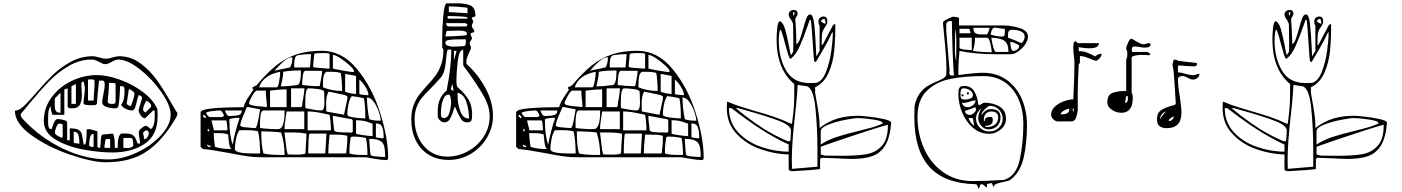

<svg xmlns="http://www.w3.org/2000/svg" viewBox="-20 -1021 8477 1161"><path d="M198 -459Q255 -525 301.5 -570Q348 -615 409.5 -648Q471 -681 542 -681Q556 -681 582 -673Q585 -672 596.5 -669Q608 -666 619 -666Q630 -666 642.5 -669Q655 -672 659 -673Q685 -681 700 -681Q771 -681 829 -638Q887 -595 928 -537.5Q969 -480 1020 -391L1046 -347Q1046 -346 1049.5 -342.5Q1053 -339 1053 -337Q1053 -321 1036.5 -296Q1020 -271 1018 -267Q943 -151 851.5 -95.5Q760 -40 620 -40H613Q536 -41 403.5 -86Q271 -131 170.5 -203Q70 -275 70 -352Q94 -352 121.5 -377Q149 -402 198 -459ZM126 -293Q226 -187 361 -122Q496 -57 635 -57Q719 -57 807.5 -98.5Q896 -140 954 -203.5Q1012 -267 1012 -328Q1012 -383 956.5 -463Q901 -543 825.5 -602Q750 -661 696 -661Q678 -661 654 -646Q652 -645 640 -639Q628 -633 616 -633Q609 -633 600 -636.5Q591 -640 582 -645Q554 -661 536 -661Q462 -661 395.5 -622Q329 -583 277 -529.5Q225 -476 156 -393Q134 -364 106 -333Q105 -331 105 -327Q105 -319 108.5 -313.5Q112 -308 117.5 -302Q123 -296 126 -293ZM566 -567Q628 -567 704.5 -539.5Q781 -512 844.5 -464.5Q908 -417 932 -360L933 -317Q933 -204 855 -151.5Q777 -99 659 -99Q584 -99 488 -116Q392 -133 318.5 -175.5Q245 -218 245 -289Q245 -369 292 -432.5Q339 -496 413 -531.5Q487 -567 566 -567ZM546 -413 549 -468Q552 -501 552 -520V-528Q552 -536 548 -538.5Q544 -541 536 -541H529L512 -540V-413ZM519 -240Q528 -239 546 -233.5Q564 -228 569 -227V-133Q571 -131 575 -129Q579 -127 582 -126Q585 -126 586.5 -136.5Q588 -147 589 -160Q590 -182 592 -193.5Q594 -205 599 -207L659 -213Q674 -213 674 -135V-127H692V-139Q692 -200 712 -213L736 -214Q762 -214 775 -208.5Q788 -203 795.5 -191Q803 -179 812 -153H827Q827 -165 823 -187Q819 -209 819 -221Q819 -233 836 -246.5Q853 -260 862 -260H866Q868 -259 879 -251Q890 -243 892 -240Q916 -256 916 -322L915 -353H906L859 -307Q858 -306 856 -306Q843 -306 830.5 -324Q818 -342 818 -356L839 -427V-430Q839 -437 830 -441.5Q821 -446 819 -447Q817 -444 809 -415Q803 -386 796.5 -369.5Q790 -353 779 -353Q761 -353 741 -362.5Q721 -372 712 -387Q725 -403 729 -424.5Q733 -446 733 -473Q733 -491 729 -495.5Q725 -500 714 -500H712H706Q706 -480 703.5 -445Q701 -410 699 -400Q698 -383 694 -374.5Q690 -366 676 -366Q649 -366 623.5 -374.5Q598 -383 598 -403Q598 -413 601 -428.5Q604 -444 605 -450Q613 -488 613 -503V-514Q613 -534 598 -534L579 -533Q569 -447 566 -393L559 -387Q557 -385 538 -385H520Q485 -385 485 -399Q485 -413 489 -439Q493 -467 493 -481Q493 -493 491 -503Q489 -513 486 -527H479Q475 -524 472 -520L473 -487Q475 -461 475 -449Q475 -410 463 -388Q451 -366 419 -366Q400 -366 399 -367L389 -373V-487L369 -480V-327H299Q296 -327 291 -345Q286 -363 286 -380Q276 -364 273.5 -349.5Q271 -335 271 -314V-297V-278Q271 -240 289 -240H292Q294 -244 299 -260.5Q304 -277 311.5 -289Q319 -301 328 -301Q345 -301 365.5 -295.5Q386 -290 386 -280V-173H402V-245Q439 -245 454.5 -236Q470 -227 474 -211.5Q478 -196 486 -147H492Q504 -147 504 -239ZM653 -393H664Q673 -393 676 -396.5Q679 -400 679 -413V-513Q679 -520 649 -520H639Q639 -492 635.5 -455Q632 -418 632 -417V-400Q640 -393 653 -393ZM412 -393H439V-513L412 -500ZM752 -387 766 -380H769Q773 -380 783 -410.5Q793 -441 793 -457Q793 -462 781 -471Q769 -480 766 -480Q765 -481 762 -481Q759 -481 759 -480L746 -393ZM346 -339V-460L312 -427L311 -402V-385Q311 -363 317.5 -351Q324 -339 346 -339ZM846 -353Q847 -352 852 -346.5Q857 -341 859 -340L892 -373Q894 -375 894 -380Q894 -390 886 -397.5Q878 -405 866 -413Q845 -382 845 -356Q845 -354 846 -353ZM352 -187 359 -193V-267Q359 -270 351 -272Q343 -274 338 -274Q329 -274 320.5 -252.5Q312 -231 312 -220Q312 -208 331 -198.5Q350 -189 352 -187ZM846 -213Q846 -210 852 -180H856Q864 -180 872 -192.5Q880 -205 880 -214Q880 -229 866 -233Q860 -233 852.5 -226.5Q845 -220 845 -217Q845 -214 846 -213ZM460 -152V-156Q460 -186 454 -205Q448 -224 426 -225V-160Q426 -157 439.5 -154.5Q453 -152 460 -152ZM546 -132V-212Q530 -212 524.5 -190Q519 -168 519 -146Q519 -132 546 -132ZM726 -127Q731 -126 747 -126Q786 -126 786 -146Q786 -160 783 -173.5Q780 -187 772 -187H726ZM619 -180Q613 -151 612 -140V-127H646V-180Z M1364 -96Q1257 -116 1207 -120L1193 -133V-340Q1193 -360 1273.5 -366.5Q1354 -373 1453 -373Q1459 -402 1494 -451L1513 -480Q1510 -481 1508 -484Q1506 -487 1506 -490Q1506 -494 1518 -498.5Q1530 -503 1533 -507Q1595 -581 1650 -625Q1705 -669 1771 -691.5Q1837 -714 1925 -714Q2048 -714 2139 -603.5Q2230 -493 2278.5 -339.5Q2327 -186 2327 -68Q2327 -53 2317 -53Q2290 -53 2244.5 -61Q2199 -69 2193 -70H1560Q1517 -70 1473.5 -76.5Q1430 -83 1364 -96ZM1880 -613H1881Q1891 -613 1915 -610Q1959 -606 1973 -606V-693Q1973 -700 1944 -700H1928Q1880 -700 1880 -693L1873 -620ZM1759 -632V-613H1853Q1856 -613 1861 -694Q1824 -694 1780 -687Q1767 -682 1763 -667Q1759 -652 1759 -632ZM2120 -585V-593Q2120 -602 2094.5 -625.5Q2069 -649 2038.5 -669Q2008 -689 1993 -689V-607Q1993 -605 2048.5 -595Q2104 -585 2120 -585ZM1640 -593Q1662 -599 1733 -613Q1748 -633 1748 -675Q1724 -675 1694.5 -649.5Q1665 -624 1640 -593ZM1678 -498V-497L1679 -499Q1726 -499 1780 -507Q1800 -516 1800 -595Q1733 -595 1693 -587Q1693 -567 1686 -534.5Q1679 -502 1678 -498ZM1897 -500H1913Q1917 -524 1920 -536Q1928 -574 1928 -593H1827Q1815 -593 1811 -563Q1807 -533 1807 -513V-507Q1862 -500 1897 -500ZM1547 -493H1653Q1662 -493 1668 -528.5Q1674 -564 1674 -577Q1674 -584 1673 -587Q1570 -566 1547 -493ZM2049 -471Q2049 -499 2046 -535.5Q2043 -572 2040 -580Q2021 -585 2009.5 -586Q1998 -587 1977 -587H1953Q1940 -577 1936.5 -559Q1933 -541 1933 -517V-493Q1986 -471 2049 -471ZM2067 -574V-467Q2067 -465 2086 -460Q2105 -455 2127 -453H2133V-560Q2133 -563 2101.5 -568Q2070 -573 2067 -574ZM2208 -445Q2208 -466 2190 -495.5Q2172 -525 2153 -540V-453Q2153 -450 2176 -447.5Q2199 -445 2208 -445ZM1740 -373H1800L1807 -380Q1807 -397 1814 -428Q1821 -475 1821 -487H1740ZM1859 -361Q1899 -353 1921 -353Q1942 -353 1942 -400Q1942 -423 1941 -434L1940 -467Q1936 -478 1902 -482.5Q1868 -487 1845 -487Q1826 -487 1826 -402V-390L1827 -367Q1837 -366 1845 -364Q1853 -362 1859 -361ZM1713 -373V-481Q1677 -481 1613 -473V-373ZM1571 -376Q1592 -374 1593 -373L1594 -387Q1593 -396 1590 -425.5Q1587 -455 1587 -473H1533Q1523 -473 1504.5 -440.5Q1486 -408 1486 -396Q1486 -381 1571 -376ZM2060 -327 2080 -420 2081 -434Q2081 -442 2059.5 -447.5Q2038 -453 1997 -461L1967 -467Q1952 -443 1952 -395L1953 -352V-347ZM2189 -305Q2189 -391 2180 -427Q2160 -433 2107 -440Q2094 -423 2087 -390Q2080 -357 2080 -329Q2080 -316 2121.5 -310.5Q2163 -305 2189 -305ZM2282 -291Q2282 -312 2270 -346.5Q2258 -381 2239 -406.5Q2220 -432 2199 -432Q2199 -370 2213 -300Q2237 -291 2282 -291ZM1447 -253Q1450 -253 1478 -250Q1506 -247 1520 -247H1524Q1533 -247 1542.5 -300Q1552 -353 1553 -360L1501 -370L1479 -374Q1475 -374 1473 -373Q1472 -371 1452.5 -325.5Q1433 -280 1433 -263V-260ZM1247 -313H1320Q1324 -313 1329 -316.5Q1334 -320 1334 -323Q1334 -327 1326 -340Q1318 -353 1311 -353Q1291 -353 1258.5 -348.5Q1226 -344 1226 -337Q1228 -332 1236 -322.5Q1244 -313 1247 -313ZM1368 -319Q1371 -319 1373 -320H1378Q1408 -320 1425 -326Q1442 -332 1442 -353H1340Q1341 -351 1344.5 -341.5Q1348 -332 1354 -325.5Q1360 -319 1368 -319ZM1647 -240H1662Q1701 -240 1701 -348V-353H1573Q1560 -353 1556 -327Q1552 -301 1552 -277L1553 -247Q1563 -245 1595.5 -242.5Q1628 -240 1647 -240ZM1708 -313Q1700 -263 1700 -240H1820V-347H1713Q1712 -338 1708 -313ZM1981 -233Q1981 -281 1973 -327Q1964 -329 1920 -338Q1876 -347 1840 -347V-233ZM1208 -320Q1208 -313 1213 -313H1215Q1215 -307 1220 -307Q1225 -307 1225 -313Q1225 -320 1220 -320L1218 -319V-320Q1218 -322 1216.5 -324.5Q1215 -327 1213 -327Q1208 -327 1208 -320ZM2000 -233 2007 -227Q2014 -220 2088 -220L2099 -219Q2113 -219 2113 -227V-293L2107 -300L2062 -308Q1997 -321 1993 -321V-300Q1996 -281 1997.5 -261Q1999 -241 2000 -233ZM1387 -147Q1394 -188 1406.5 -234Q1419 -280 1427 -300V-309Q1388 -309 1367 -300V-293Q1367 -201 1387 -147ZM2233 -198V-273Q2232 -273 2203 -283.5Q2174 -294 2133 -294V-213Q2133 -210 2174 -204Q2215 -198 2233 -198ZM1266 -263Q1273 -240 1273 -233H1355Q1355 -251 1352.5 -272Q1350 -293 1347 -293H1259Q1259 -293 1266 -263ZM2300 -185V-189Q2300 -229 2291.5 -252Q2283 -275 2253 -275V-193Q2253 -190 2270 -187.5Q2287 -185 2300 -185ZM1235 -233Q1235 -227 1240 -227Q1245 -227 1245 -233Q1245 -240 1240 -240Q1235 -240 1235 -233ZM1514 -93H1530H1553Q1553 -123 1550 -162.5Q1547 -202 1540 -227Q1518 -232 1502.5 -233Q1487 -234 1460 -234L1427 -233Q1414 -215 1407 -180Q1400 -145 1400 -119Q1400 -93 1514 -93ZM1684 -84H1701Q1701 -117 1695.5 -153.5Q1690 -190 1680 -220Q1657 -223 1621 -225Q1585 -227 1560 -227Q1560 -186 1562.5 -154.5Q1565 -123 1573 -93Q1608 -84 1684 -84ZM1707 -164Q1708 -153 1713 -113L1720 -87L1780 -86Q1810 -86 1827 -93L1830 -150Q1833 -186 1833 -207V-213Q1796 -220 1757 -220H1737H1700Q1702 -208 1703.5 -192.5Q1705 -177 1707 -164ZM1370 -120H1380Q1370 -123 1365 -157Q1360 -191 1360 -207Q1345 -216 1298 -216H1272Q1272 -189 1280 -133Q1320 -120 1370 -120ZM1853 -213Q1848 -213 1846 -175.5Q1844 -138 1844 -93H1947L1954 -213ZM1965 -93H2073Q2076 -119 2078 -138.5Q2080 -158 2080 -180V-200Q2058 -205 2044 -206Q2030 -207 2003 -207H1973Q1965 -135 1965 -93ZM2181 -84H2202Q2202 -142 2193 -187Q2187 -188 2166 -191.5Q2145 -195 2114 -195Q2100 -195 2100 -187Q2097 -165 2095 -148.5Q2093 -132 2093 -113V-93Q2116 -84 2181 -84ZM2215 -143Q2219 -87 2220 -87L2227 -80Q2229 -77 2259.5 -74.5Q2290 -72 2309 -72Q2309 -116 2302.5 -138.5Q2296 -161 2275.5 -171Q2255 -181 2213 -181V-173ZM1253 -131V-139Q1249 -139 1247 -140L1233 -147V-143Q1233 -137 1239.5 -134Q1246 -131 1253 -131Z M2833 -911Q2833 -907 2837 -902Q2841 -897 2841 -891Q2841 -885 2837 -878Q2833 -871 2833 -864Q2833 -856 2840.5 -848Q2848 -840 2848 -834Q2848 -826 2841 -824.5Q2834 -823 2830 -821.5Q2826 -820 2826 -812Q2826 -806 2830 -800.5Q2834 -795 2834 -791Q2834 -785 2827 -775.5Q2820 -766 2820 -758Q2820 -752 2824 -745.5Q2828 -739 2828 -734Q2828 -725 2817 -703Q2811 -690 2805.5 -676Q2800 -662 2800 -651L2801 -634Q2869 -574 2915 -489Q2961 -404 2961 -321Q2961 -250 2924.5 -188.5Q2888 -127 2826.5 -90.5Q2765 -54 2694 -54Q2623 -54 2572 -85.5Q2521 -117 2494 -172.5Q2467 -228 2467 -298Q2467 -346 2480 -382Q2493 -418 2512 -443.5Q2531 -469 2563 -504Q2595 -539 2614.5 -565.5Q2634 -592 2647.5 -630Q2661 -668 2661 -718V-721Q2660 -724 2657.5 -728Q2655 -732 2654 -734V-796Q2654 -852 2660.5 -924.5Q2667 -997 2681 -1001H2721H2745Q2799 -1001 2827 -987Q2855 -973 2855 -924Q2855 -921 2844 -918.5Q2833 -916 2833 -911ZM2694 -982V-948L2807 -941V-974Q2749 -982 2694 -982ZM2807 -914Q2807 -919 2769 -921.5Q2731 -924 2687 -924V-908H2807ZM2794 -881H2677Q2677 -873 2681.5 -867Q2686 -861 2694 -861H2801L2807 -874ZM2757 -836 2716 -835Q2705 -834 2681 -834L2674 -808Q2673 -805 2673 -801H2687Q2710 -801 2749.5 -803.5Q2789 -806 2801 -808Q2801 -809 2802 -811.5Q2803 -814 2803 -818Q2803 -836 2757 -836ZM2797 -768V-783H2768H2752Q2718 -783 2695.5 -779.5Q2673 -776 2673 -764Q2673 -739 2725 -739Q2739 -739 2750.5 -740Q2762 -741 2769 -741Q2788 -741 2792.5 -746Q2797 -751 2797 -768ZM2709 -721H2687Q2682 -710 2678 -670Q2675 -631 2668.5 -602Q2662 -573 2647 -554Q2631 -535 2611.5 -514.5Q2592 -494 2584 -486Q2550 -453 2531 -429.5Q2512 -406 2499.5 -374Q2487 -342 2487 -298Q2487 -239 2511 -187.5Q2535 -136 2580 -105Q2625 -74 2685 -74Q2750 -74 2809.5 -106.5Q2869 -139 2905 -195Q2941 -251 2941 -318Q2941 -377 2904 -442Q2867 -507 2809 -587Q2781 -623 2781 -628V-720Q2756 -720 2748 -651.5Q2740 -583 2740 -530Q2740 -517 2741 -510Q2742 -503 2747 -494Q2793 -454 2814 -417.5Q2835 -381 2835 -328Q2835 -301 2829.5 -291Q2824 -281 2804 -281Q2781 -281 2767.5 -301.5Q2754 -322 2740 -356Q2733 -375 2731 -375Q2728 -375 2723 -356Q2714 -325 2701.5 -303Q2689 -281 2667 -281Q2655 -281 2643 -291Q2631 -301 2627 -314V-351Q2627 -430 2681 -474Q2709 -619 2709 -721ZM2741 -714H2725V-656ZM2714 -514 2707 -484Q2707 -478 2711.5 -475.5Q2716 -473 2722 -473Q2722 -488 2714 -514ZM2747 -461V-441Q2747 -395 2763 -349.5Q2779 -304 2816 -304Q2816 -354 2801 -402Q2786 -450 2747 -461ZM2694 -449Q2669 -449 2658 -415Q2647 -381 2647 -351L2646 -332Q2646 -307 2664 -307Q2689 -307 2698.5 -342Q2708 -377 2708 -408Q2704 -449 2694 -449Z M3272 -96Q3165 -116 3115 -120L3101 -133V-340Q3101 -360 3181.5 -366.5Q3262 -373 3361 -373Q3367 -402 3402 -451L3421 -480Q3418 -481 3416 -484Q3414 -487 3414 -490Q3414 -494 3426 -498.5Q3438 -503 3441 -507Q3503 -581 3558 -625Q3613 -669 3679 -691.5Q3745 -714 3833 -714Q3956 -714 4047 -603.5Q4138 -493 4186.5 -339.5Q4235 -186 4235 -68Q4235 -53 4225 -53Q4198 -53 4152.5 -61Q4107 -69 4101 -70H3468Q3425 -70 3381.5 -76.5Q3338 -83 3272 -96ZM3788 -613H3789Q3799 -613 3823 -610Q3867 -606 3881 -606V-693Q3881 -700 3852 -700H3836Q3788 -700 3788 -693L3781 -620ZM3667 -632V-613H3761Q3764 -613 3769 -694Q3732 -694 3688 -687Q3675 -682 3671 -667Q3667 -652 3667 -632ZM4028 -585V-593Q4028 -602 4002.5 -625.5Q3977 -649 3946.5 -669Q3916 -689 3901 -689V-607Q3901 -605 3956.5 -595Q4012 -585 4028 -585ZM3548 -593Q3570 -599 3641 -613Q3656 -633 3656 -675Q3632 -675 3602.5 -649.5Q3573 -624 3548 -593ZM3586 -498V-497L3587 -499Q3634 -499 3688 -507Q3708 -516 3708 -595Q3641 -595 3601 -587Q3601 -567 3594 -534.5Q3587 -502 3586 -498ZM3805 -500H3821Q3825 -524 3828 -536Q3836 -574 3836 -593H3735Q3723 -593 3719 -563Q3715 -533 3715 -513V-507Q3770 -500 3805 -500ZM3455 -493H3561Q3570 -493 3576 -528.5Q3582 -564 3582 -577Q3582 -584 3581 -587Q3478 -566 3455 -493ZM3957 -471Q3957 -499 3954 -535.5Q3951 -572 3948 -580Q3929 -585 3917.5 -586Q3906 -587 3885 -587H3861Q3848 -577 3844.5 -559Q3841 -541 3841 -517V-493Q3894 -471 3957 -471ZM3975 -574V-467Q3975 -465 3994 -460Q4013 -455 4035 -453H4041V-560Q4041 -563 4009.5 -568Q3978 -573 3975 -574ZM4116 -445Q4116 -466 4098 -495.5Q4080 -525 4061 -540V-453Q4061 -450 4084 -447.5Q4107 -445 4116 -445ZM3648 -373H3708L3715 -380Q3715 -397 3722 -428Q3729 -475 3729 -487H3648ZM3767 -361Q3807 -353 3829 -353Q3850 -353 3850 -400Q3850 -423 3849 -434L3848 -467Q3844 -478 3810 -482.5Q3776 -487 3753 -487Q3734 -487 3734 -402V-390L3735 -367Q3745 -366 3753 -364Q3761 -362 3767 -361ZM3621 -373V-481Q3585 -481 3521 -473V-373ZM3479 -376Q3500 -374 3501 -373L3502 -387Q3501 -396 3498 -425.5Q3495 -455 3495 -473H3441Q3431 -473 3412.5 -440.5Q3394 -408 3394 -396Q3394 -381 3479 -376ZM3968 -327 3988 -420 3989 -434Q3989 -442 3967.5 -447.5Q3946 -453 3905 -461L3875 -467Q3860 -443 3860 -395L3861 -352V-347ZM4097 -305Q4097 -391 4088 -427Q4068 -433 4015 -440Q4002 -423 3995 -390Q3988 -357 3988 -329Q3988 -316 4029.5 -310.5Q4071 -305 4097 -305ZM4190 -291Q4190 -312 4178 -346.5Q4166 -381 4147 -406.5Q4128 -432 4107 -432Q4107 -370 4121 -300Q4145 -291 4190 -291ZM3355 -253Q3358 -253 3386 -250Q3414 -247 3428 -247H3432Q3441 -247 3450.5 -300Q3460 -353 3461 -360L3409 -370L3387 -374Q3383 -374 3381 -373Q3380 -371 3360.5 -325.5Q3341 -280 3341 -263V-260ZM3155 -313H3228Q3232 -313 3237 -316.5Q3242 -320 3242 -323Q3242 -327 3234 -340Q3226 -353 3219 -353Q3199 -353 3166.5 -348.5Q3134 -344 3134 -337Q3136 -332 3144 -322.5Q3152 -313 3155 -313ZM3276 -319Q3279 -319 3281 -320H3286Q3316 -320 3333 -326Q3350 -332 3350 -353H3248Q3249 -351 3252.5 -341.5Q3256 -332 3262 -325.5Q3268 -319 3276 -319ZM3555 -240H3570Q3609 -240 3609 -348V-353H3481Q3468 -353 3464 -327Q3460 -301 3460 -277L3461 -247Q3471 -245 3503.5 -242.5Q3536 -240 3555 -240ZM3616 -313Q3608 -263 3608 -240H3728V-347H3621Q3620 -338 3616 -313ZM3889 -233Q3889 -281 3881 -327Q3872 -329 3828 -338Q3784 -347 3748 -347V-233ZM3116 -320Q3116 -313 3121 -313H3123Q3123 -307 3128 -307Q3133 -307 3133 -313Q3133 -320 3128 -320L3126 -319V-320Q3126 -322 3124.5 -324.5Q3123 -327 3121 -327Q3116 -327 3116 -320ZM3908 -233 3915 -227Q3922 -220 3996 -220L4007 -219Q4021 -219 4021 -227V-293L4015 -300L3970 -308Q3905 -321 3901 -321V-300Q3904 -281 3905.5 -261Q3907 -241 3908 -233ZM3295 -147Q3302 -188 3314.5 -234Q3327 -280 3335 -300V-309Q3296 -309 3275 -300V-293Q3275 -201 3295 -147ZM4141 -198V-273Q4140 -273 4111 -283.5Q4082 -294 4041 -294V-213Q4041 -210 4082 -204Q4123 -198 4141 -198ZM3174 -263Q3181 -240 3181 -233H3263Q3263 -251 3260.5 -272Q3258 -293 3255 -293H3167Q3167 -293 3174 -263ZM4208 -185V-189Q4208 -229 4199.5 -252Q4191 -275 4161 -275V-193Q4161 -190 4178 -187.5Q4195 -185 4208 -185ZM3143 -233Q3143 -227 3148 -227Q3153 -227 3153 -233Q3153 -240 3148 -240Q3143 -240 3143 -233ZM3422 -93H3438H3461Q3461 -123 3458 -162.5Q3455 -202 3448 -227Q3426 -232 3410.5 -233Q3395 -234 3368 -234L3335 -233Q3322 -215 3315 -180Q3308 -145 3308 -119Q3308 -93 3422 -93ZM3592 -84H3609Q3609 -117 3603.5 -153.5Q3598 -190 3588 -220Q3565 -223 3529 -225Q3493 -227 3468 -227Q3468 -186 3470.5 -154.5Q3473 -123 3481 -93Q3516 -84 3592 -84ZM3615 -164Q3616 -153 3621 -113L3628 -87L3688 -86Q3718 -86 3735 -93L3738 -150Q3741 -186 3741 -207V-213Q3704 -220 3665 -220H3645H3608Q3610 -208 3611.5 -192.5Q3613 -177 3615 -164ZM3278 -120H3288Q3278 -123 3273 -157Q3268 -191 3268 -207Q3253 -216 3206 -216H3180Q3180 -189 3188 -133Q3228 -120 3278 -120ZM3761 -213Q3756 -213 3754 -175.5Q3752 -138 3752 -93H3855L3862 -213ZM3873 -93H3981Q3984 -119 3986 -138.5Q3988 -158 3988 -180V-200Q3966 -205 3952 -206Q3938 -207 3911 -207H3881Q3873 -135 3873 -93ZM4089 -84H4110Q4110 -142 4101 -187Q4095 -188 4074 -191.5Q4053 -195 4022 -195Q4008 -195 4008 -187Q4005 -165 4003 -148.5Q4001 -132 4001 -113V-93Q4024 -84 4089 -84ZM4123 -143Q4127 -87 4128 -87L4135 -80Q4137 -77 4167.5 -74.5Q4198 -72 4217 -72Q4217 -116 4210.5 -138.5Q4204 -161 4183.5 -171Q4163 -181 4121 -181V-173ZM3161 -131V-139Q3157 -139 3155 -140L3141 -147V-143Q3141 -137 3147.5 -134Q3154 -131 3161 -131Z M4375 -367 4376 -407Q4426 -386 4480.5 -369.5Q4535 -353 4545 -350Q4612 -331 4662 -314Q4712 -297 4763 -273H4769Q4778 -342 4780.5 -378Q4783 -414 4783 -467V-513Q4676 -602 4676 -783Q4676 -819 4680 -854Q4684 -889 4696 -893Q4716 -884 4727 -846Q4738 -808 4751 -742Q4758 -698 4763 -687L4776 -707Q4777 -708 4777 -770L4776 -867Q4776 -877 4772.5 -885Q4769 -893 4761 -905Q4756 -911 4752.5 -918.5Q4749 -926 4749 -933Q4749 -945 4758 -953Q4767 -961 4779 -961Q4803 -961 4803 -937Q4803 -929 4796 -919.5Q4789 -910 4789 -904V-900Q4791 -885 4793.5 -833.5Q4796 -782 4796 -753Q4809 -762 4817 -784Q4825 -806 4837 -849Q4848 -891 4857 -912.5Q4866 -934 4879 -934Q4897 -934 4903.5 -875Q4910 -816 4914 -725Q4915 -713 4915 -701Q4915 -689 4916 -680L4936 -713V-867Q4931 -872 4930 -878.5Q4929 -885 4929 -891Q4929 -904 4937.5 -912.5Q4946 -921 4959 -921Q4973 -921 4978 -913Q4983 -905 4983 -891Q4983 -882 4980 -876Q4977 -870 4971 -860Q4961 -848 4955 -832.5Q4949 -817 4949 -787V-747L4956 -753L5016 -867Q5021 -875 5031 -875V-859Q5031 -777 5024 -709.5Q5017 -642 4990.5 -581Q4964 -520 4909 -493V-460Q4909 -456 4916 -419Q4936 -312 4936 -262V-247Q4988 -287 5044 -304Q5100 -321 5169 -321Q5187 -321 5235.5 -315.5Q5284 -310 5324.5 -301Q5365 -292 5369 -280Q5362 -189 5332.5 -141.5Q5303 -94 5254.5 -77Q5206 -60 5131 -60Q5101 -60 5029 -64L4949 -67L4939 -60V0Q4939 3 4871.5 8Q4804 13 4774 14H4771Q4749 14 4749 0V-87Q4662 -89 4576 -120Q4490 -151 4432.5 -213.5Q4375 -276 4375 -367ZM4776 -927Q4785 -930 4785 -947H4776ZM4972 -878Q4972 -889 4969.5 -898Q4967 -907 4963 -907Q4959 -907 4952 -902Q4945 -897 4943 -893Q4951 -886 4957.5 -882Q4964 -878 4972 -878ZM4873 -519 4916 -520Q4952 -529 4974.5 -586Q4997 -643 5006.5 -711Q5016 -779 5016 -823V-827L5009 -820Q4993 -782 4961.5 -728Q4930 -674 4924 -664L4913 -646Q4905 -646 4903 -653Q4900 -670 4895 -755Q4892 -806 4888 -853Q4884 -900 4883 -900H4876L4866 -871Q4840 -795 4816 -742Q4792 -689 4763 -667Q4762 -666 4759 -666Q4754 -666 4746.5 -689.5Q4739 -713 4726 -761Q4715 -806 4709 -820Q4704 -841 4699 -841Q4694 -841 4691.5 -816.5Q4689 -792 4689 -777Q4689 -671 4733.5 -595Q4778 -519 4873 -519ZM4787 -320Q4768 -155 4768 -57L4769 0L4923 -13V-107V-114Q4923 -248 4910.5 -370Q4898 -492 4856 -500Q4848 -501 4834 -503Q4820 -505 4809 -507H4803Q4801 -456 4795 -397Q4789 -338 4787 -320ZM4749 -104V-147Q4659 -189 4579 -241Q4499 -293 4403 -367H4388Q4388 -280 4444 -220.5Q4500 -161 4583 -132.5Q4666 -104 4749 -104ZM4649 -213Q4674 -199 4707.5 -183Q4741 -167 4743 -167H4756Q4759 -167 4761 -191.5Q4763 -216 4763 -231Q4763 -263 4687.5 -291.5Q4612 -320 4490 -354Q4498 -352 4443 -367H4429Q4555 -263 4649 -213ZM4943 -227V-147Q4984 -174 5032.5 -190.5Q5081 -207 5159 -226Q5213 -239 5248.5 -249Q5284 -259 5316 -273Q5317 -274 5317 -277Q5317 -290 5258 -298.5Q5199 -307 5169 -307Q5146 -307 5089.5 -296Q5033 -285 4988 -267Q4943 -249 4943 -227ZM4969 -80 5071 -79Q5165 -79 5220.5 -89Q5276 -99 5312.5 -139Q5349 -179 5349 -263V-267Q5263 -243 5103 -189Q4943 -135 4943 -133V-87Z M5510 -380Q5520 -427 5541.5 -456Q5563 -485 5587.5 -500Q5612 -515 5646 -529Q5670 -539 5683.5 -547Q5697 -555 5702 -567L5703 -607L5702 -647Q5702 -662 5694.5 -749.5Q5687 -837 5682 -880V-884Q5682 -893 5709.5 -906.5Q5737 -920 5745 -920H5749Q5758 -919 5767 -917Q5776 -915 5779 -913V-867H6049Q6094 -867 6145 -851.5Q6196 -836 6196 -800Q6196 -778 6180 -754Q6164 -730 6140.5 -712.5Q6117 -695 6096 -693H6006Q5877 -693 5782 -713Q5781 -703 5778 -664Q5775 -625 5775 -587L5776 -567Q5874 -581 5923 -581Q6008 -581 6068.5 -537Q6129 -493 6159.5 -420.5Q6190 -348 6190 -264Q6190 -157 6170 -68Q6150 21 6089 67Q6080 73 6049 79Q6021 84 6005.5 90.5Q5990 97 5987 113Q5986 109 5982.5 97.5Q5979 86 5974 86Q5971 86 5962.5 88.5Q5954 91 5949 91L5948 112Q5942 112 5933 102.5Q5924 93 5918 93Q5911 93 5908.5 96Q5906 99 5904 108Q5902 117 5896 120Q5890 95 5882 93Q5691 89 5600 -12Q5509 -113 5509 -311ZM5720 -582Q5720 -564 5739 -564Q5741 -564 5744 -565Q5747 -566 5749 -567Q5746 -575 5741 -693.5Q5736 -812 5736 -893Q5733 -894 5729 -894Q5711 -894 5702 -880V-833L5722 -593Q5720 -585 5720 -582ZM6041 -800Q6050 -800 6053 -806.5Q6056 -813 6056 -825V-833V-847Q6043 -847 6023 -850.5Q6003 -854 5998 -854Q5985 -854 5979.5 -843Q5974 -832 5969 -813Q6002 -800 6041 -800ZM5915 -813H5932H5949Q5963 -837 5963 -853H5866Q5866 -828 5877.5 -820.5Q5889 -813 5915 -813ZM5754 -722Q5754 -680 5762 -653L5763 -763Q5763 -816 5756 -847L5755 -770ZM5782 -820H5849L5842 -847H5782ZM6156 -760Q6176 -777 6176 -799Q6176 -822 6153 -831.5Q6130 -841 6102 -841Q6085 -841 6080 -833Q6075 -825 6075 -811V-803Q6075 -796 6076 -793Q6129 -774 6156 -760ZM5782 -733Q5782 -725 5811 -721.5Q5840 -718 5856 -718V-793H5782ZM5977 -705Q5977 -723 5968.5 -758Q5960 -793 5949 -793H5876Q5876 -772 5871 -744.5Q5866 -717 5862 -713Q5923 -705 5977 -705ZM6002 -707H6078Q6078 -756 6054.5 -773.5Q6031 -791 5976 -793Q5975 -791 5975 -787Q5976 -780 5980 -761Q5984 -742 5990 -724.5Q5996 -707 6002 -707ZM6108 -713Q6120 -713 6131.5 -722Q6143 -731 6143 -743Q6143 -748 6123 -757.5Q6103 -767 6096 -767H6089Q6089 -753 6093 -733Q6097 -713 6108 -713ZM5863 74Q5938 74 6049 67Q6124 46 6146 -54Q6168 -154 6168 -274Q6168 -352 6140.5 -417.5Q6113 -483 6058.5 -522Q6004 -561 5925 -561Q5811 -561 5725.5 -543.5Q5640 -526 5584 -471.5Q5528 -417 5528 -314Q5528 -212 5567.5 -123Q5607 -34 5683 20Q5759 74 5863 74ZM5811 -501Q5853 -501 5872 -467.5Q5891 -434 5896 -387Q5898 -386 5902 -386Q5907 -386 5916.5 -393Q5926 -400 5932 -400Q5985 -400 6024 -377Q6063 -354 6063 -303Q6063 -265 6031.5 -238.5Q6000 -212 5962 -212Q5905 -212 5862.5 -249Q5820 -286 5797.5 -342Q5775 -398 5775 -453Q5775 -476 5779.5 -486Q5784 -496 5791 -498.5Q5798 -501 5811 -501ZM5788 -443Q5788 -431 5793.5 -425Q5799 -419 5816 -419Q5833 -419 5848 -425Q5863 -431 5863 -447Q5863 -464 5844.5 -475.5Q5826 -487 5808 -487Q5795 -487 5791.5 -478.5Q5788 -470 5788 -455ZM5839 -454Q5839 -452 5838 -451Q5836 -450 5833 -450L5827 -451L5826 -458Q5826 -461 5827 -462Q5828 -463 5830 -463L5838 -462ZM5802 -438Q5801 -438 5795 -440L5794 -444Q5794 -448 5795 -450L5799 -451L5805 -450L5806 -443Q5806 -440 5805 -439ZM5832 -373Q5849 -373 5864 -385.5Q5879 -398 5879 -414Q5866 -414 5842 -406Q5838 -405 5827 -402Q5816 -399 5806 -399Q5799 -399 5796 -400Q5805 -373 5832 -373ZM5962 -226Q5996 -226 6019.5 -248Q6043 -270 6043 -303Q6043 -335 6020.5 -358Q5998 -381 5965 -381Q5956 -381 5935.5 -360.5Q5915 -340 5915 -330Q5915 -328 5916 -327Q5932 -347 5943 -354Q5954 -361 5976 -361Q6001 -361 6015.5 -349Q6030 -337 6030 -312Q6030 -279 6010 -259Q5990 -239 5957 -239Q5932 -239 5913.5 -260Q5895 -281 5895 -307Q5895 -322 5901 -338Q5907 -354 5916 -367Q5882 -341 5882 -304Q5882 -271 5905.5 -248.5Q5929 -226 5962 -226ZM5846 -326Q5856 -326 5869 -337.5Q5882 -349 5882 -360Q5882 -363 5879.5 -367Q5877 -371 5876 -373Q5868 -368 5843.5 -360Q5819 -352 5815 -350Q5815 -339 5824.5 -332.5Q5834 -326 5846 -326ZM5949 -253Q5979 -253 5997.5 -268.5Q6016 -284 6016 -311Q6016 -329 6005 -338Q5994 -347 5976 -347Q5954 -347 5941.5 -333.5Q5929 -320 5929 -297Q5929 -288 5936 -287L5935 -292Q5935 -314 5969 -314Q5978 -314 5980.5 -309.5Q5983 -305 5983 -297V-293Q5983 -260 5936 -260Q5937 -253 5949 -253ZM5869 -260V-267Q5868 -278 5866 -290.5Q5864 -303 5862 -307H5836Q5849 -276 5869 -260Z M6790 -471V-660Q6795 -672 6796 -679.5Q6797 -687 6797 -700Q6797 -707 6793.5 -716Q6790 -725 6790 -730Q6790 -737 6801 -762Q6812 -787 6820 -787Q6825 -787 6844 -775Q6879 -753 6897 -753Q6902 -754 6910 -756.5Q6918 -759 6923 -760H6927Q6937 -760 6937 -750Q6937 -733 6901 -733Q6890 -733 6870 -737Q6864 -738 6856.5 -739Q6849 -740 6838 -740Q6824 -740 6824 -724L6825 -707H6917Q6920 -707 6926.5 -702.5Q6933 -698 6937 -693L6930 -687Q6916 -687 6909 -688L6881 -689Q6862 -689 6842.5 -684.5Q6823 -680 6823 -673V-460Q6828 -451 6829 -446Q6830 -441 6830 -431Q6830 -339 6761 -339Q6731 -339 6703.5 -357Q6676 -375 6676 -403Q6676 -448 6707.5 -459.5Q6739 -471 6790 -471ZM6470 -420Q6477 -552 6477 -641Q6477 -656 6473 -688Q6472 -696 6471 -707Q6470 -718 6470 -733Q6470 -748 6472.5 -759Q6475 -770 6483 -773L6497 -760H6625Q6625 -729 6567 -729Q6543 -729 6524 -732.5Q6505 -736 6503 -736V-712Q6527 -712 6543.5 -706.5Q6560 -701 6577.5 -692.5Q6595 -684 6603 -680Q6619 -696 6641 -696Q6641 -672 6610 -653Q6598 -655 6586 -660Q6574 -665 6569 -667Q6552 -674 6539 -678Q6526 -682 6510 -682V-640L6503 -633Q6497 -514 6497 -467V-353Q6493 -325 6485.5 -306Q6478 -287 6457 -287H6377Q6362 -287 6349 -300Q6336 -313 6336 -327Q6336 -355 6358.5 -376Q6381 -397 6412.5 -408.5Q6444 -420 6470 -420ZM7061 -380Q7072 -383 7080.5 -386Q7089 -389 7090 -393Q7085 -464 7084 -490Q7082 -513 7080.5 -540Q7079 -567 7077 -587Q7077 -591 7073.5 -609.5Q7070 -628 7070 -630V-633L7077 -660H7083Q7091 -660 7094.5 -659Q7098 -658 7103 -653L7217 -640Q7218 -640 7218 -635Q7218 -625 7213 -622.5Q7208 -620 7198 -620H7194Q7179 -620 7149 -622Q7127 -625 7103 -625V-583Q7124 -583 7151 -574Q7181 -566 7197 -566Q7203 -566 7214 -570.5Q7225 -575 7233 -575Q7233 -560 7221 -550Q7209 -540 7193 -540Q7182 -540 7162 -550Q7144 -561 7130 -561Q7103 -561 7103 -541Q7103 -500 7114 -438Q7124 -372 7124 -340Q7124 -246 7036 -246Q7007 -246 6991.5 -258.5Q6976 -271 6976 -300Q6976 -337 6999.5 -353.5Q7023 -370 7061 -380ZM6783 -400H6787Q6800 -400 6800 -426L6799 -440H6790ZM6467 -355Q6467 -346 6469 -346Q6470 -346 6471.5 -349.5Q6473 -353 6473 -356Q6473 -364 6470 -367H6469Q6467 -367 6467 -355ZM6394 -329Q6418 -329 6432 -335.5Q6446 -342 6446 -363Q6433 -363 6413.5 -352Q6394 -341 6394 -329ZM6996 -307Q6996 -302 6997 -300Q7001 -314 7015 -329.5Q7029 -345 7030 -347Q7017 -343 7006.5 -331Q6996 -319 6996 -307ZM7047 -289Q7059 -289 7068 -297Q7077 -305 7077 -317V-320Q7074 -315 7065.5 -310.5Q7057 -306 7052 -301Q7047 -296 7047 -289Z M7373 -367 7374 -407Q7424 -386 7478.5 -369.5Q7533 -353 7543 -350Q7610 -331 7660 -314Q7710 -297 7761 -273H7767Q7776 -342 7778.5 -378Q7781 -414 7781 -467V-513Q7674 -602 7674 -783Q7674 -819 7678 -854Q7682 -889 7694 -893Q7714 -884 7725 -846Q7736 -808 7749 -742Q7756 -698 7761 -687L7774 -707Q7775 -708 7775 -770L7774 -867Q7774 -877 7770.5 -885Q7767 -893 7759 -905Q7754 -911 7750.5 -918.5Q7747 -926 7747 -933Q7747 -945 7756 -953Q7765 -961 7777 -961Q7801 -961 7801 -937Q7801 -929 7794 -919.5Q7787 -910 7787 -904V-900Q7789 -885 7791.5 -833.5Q7794 -782 7794 -753Q7807 -762 7815 -784Q7823 -806 7835 -849Q7846 -891 7855 -912.5Q7864 -934 7877 -934Q7895 -934 7901.5 -875Q7908 -816 7912 -725Q7913 -713 7913 -701Q7913 -689 7914 -680L7934 -713V-867Q7929 -872 7928 -878.5Q7927 -885 7927 -891Q7927 -904 7935.5 -912.5Q7944 -921 7957 -921Q7971 -921 7976 -913Q7981 -905 7981 -891Q7981 -882 7978 -876Q7975 -870 7969 -860Q7959 -848 7953 -832.5Q7947 -817 7947 -787V-747L7954 -753L8014 -867Q8019 -875 8029 -875V-859Q8029 -777 8022 -709.5Q8015 -642 7988.5 -581Q7962 -520 7907 -493V-460Q7907 -456 7914 -419Q7934 -312 7934 -262V-247Q7986 -287 8042 -304Q8098 -321 8167 -321Q8185 -321 8233.5 -315.5Q8282 -310 8322.5 -301Q8363 -292 8367 -280Q8360 -189 8330.5 -141.5Q8301 -94 8252.5 -77Q8204 -60 8129 -60Q8099 -60 8027 -64L7947 -67L7937 -60V0Q7937 3 7869.5 8Q7802 13 7772 14H7769Q7747 14 7747 0V-87Q7660 -89 7574 -120Q7488 -151 7430.5 -213.5Q7373 -276 7373 -367ZM7774 -927Q7783 -930 7783 -947H7774ZM7970 -878Q7970 -889 7967.5 -898Q7965 -907 7961 -907Q7957 -907 7950 -902Q7943 -897 7941 -893Q7949 -886 7955.5 -882Q7962 -878 7970 -878ZM7871 -519 7914 -520Q7950 -529 7972.5 -586Q7995 -643 8004.5 -711Q8014 -779 8014 -823V-827L8007 -820Q7991 -782 7959.5 -728Q7928 -674 7922 -664L7911 -646Q7903 -646 7901 -653Q7898 -670 7893 -755Q7890 -806 7886 -853Q7882 -900 7881 -900H7874L7864 -871Q7838 -795 7814 -742Q7790 -689 7761 -667Q7760 -666 7757 -666Q7752 -666 7744.5 -689.5Q7737 -713 7724 -761Q7713 -806 7707 -820Q7702 -841 7697 -841Q7692 -841 7689.5 -816.5Q7687 -792 7687 -777Q7687 -671 7731.5 -595Q7776 -519 7871 -519ZM7785 -320Q7766 -155 7766 -57L7767 0L7921 -13V-107V-114Q7921 -248 7908.5 -370Q7896 -492 7854 -500Q7846 -501 7832 -503Q7818 -505 7807 -507H7801Q7799 -456 7793 -397Q7787 -338 7785 -320ZM7747 -104V-147Q7657 -189 7577 -241Q7497 -293 7401 -367H7386Q7386 -280 7442 -220.5Q7498 -161 7581 -132.5Q7664 -104 7747 -104ZM7647 -213Q7672 -199 7705.5 -183Q7739 -167 7741 -167H7754Q7757 -167 7759 -191.5Q7761 -216 7761 -231Q7761 -263 7685.5 -291.5Q7610 -320 7488 -354Q7496 -352 7441 -367H7427Q7553 -263 7647 -213ZM7941 -227V-147Q7982 -174 8030.5 -190.5Q8079 -207 8157 -226Q8211 -239 8246.5 -249Q8282 -259 8314 -273Q8315 -274 8315 -277Q8315 -290 8256 -298.5Q8197 -307 8167 -307Q8144 -307 8087.5 -296Q8031 -285 7986 -267Q7941 -249 7941 -227ZM7967 -80 8069 -79Q8163 -79 8218.5 -89Q8274 -99 8310.5 -139Q8347 -179 8347 -263V-267Q8261 -243 8101 -189Q7941 -135 7941 -133V-87Z"/></svg>

Font: Krikikrak Dingbats
Style: Regular
Weight: 400
Designer: Jenny du Carrois
Foundry: bBox Type GmbH
Version: Version 1.001